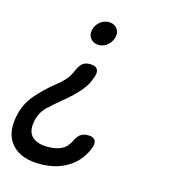

<svg xmlns="http://www.w3.org/2000/svg" viewBox="-112 -649 824 929"><g transform="rotate(15 299.5 -185.0)"><path d="M369 -500Q364 -475 344 -457.5Q324 -440 299 -440Q274 -440 259 -457.5Q244 -475 249 -500Q254 -526 274 -543Q294 -560 319 -560Q344 -560 359 -543Q374 -526 369 -500ZM400 44Q378 105 331 141Q268 190 173 190Q78 190 32.5 139Q-13 88 3 2Q15 -66 58 -115.5Q101 -165 146 -200Q195 -238 211 -270Q214 -275 216.5 -280.5Q219 -286 221 -291Q232 -317 246 -328.5Q260 -340 283 -340Q309 -340 319 -327.5Q329 -315 322 -291Q317 -278 312 -264.5Q307 -251 298 -237Q273 -199 220 -153Q171 -113 136 -80.5Q101 -48 93 1Q84 51 110 75.5Q136 100 188 100Q238 100 268 80Q284 69 298 44Q310 17 325 6Q340 -5 363 -5Q389 -5 398 8Q407 21 400 44Z"/></g></svg>

Font: Maple Mono NL
Style: Italic
Weight: 400
Italic angle: -10°
Monospace: yes
Designer: subframe7536
Version: Version 7.000